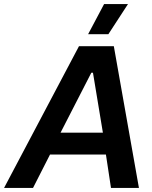

<svg xmlns="http://www.w3.org/2000/svg" viewBox="-68 -928 750 948"><path d="M-48 0H95L179 -165H455L480 0H618L494 -700H322ZM564 -908H446L367 -759H467ZM231 -273 383 -569H391L440 -273Z"/></svg>

Font: Fixel Display SemiBold
Style: Italic
Weight: 600
Italic angle: -10°
Designer: AlfaBravo + MacPaw
Foundry: Kyrylo Tkachov, Marchela Mozhyna, Serhii Makarenko, Maria Weinstein, Zakhar Kryvoshyya
Version: Version 1.210;Glyphs 3.2 (3217)